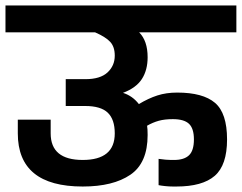

<svg xmlns="http://www.w3.org/2000/svg" viewBox="-30 -681 883 701"><path d="M833 -563H478Q509 -532 509 -472Q509 -425 488 -392.5Q467 -360 419 -342Q454 -331 477 -301Q512 -322 544.5 -332.5Q577 -343 617 -343Q711 -343 755 -305.5Q799 -268 799 -172Q799 -78 754 -39Q709 0 614 0H602Q588 0 573.5 -1.5Q559 -3 549 -5V-101Q577 -97 594 -97H606Q642 -97 660 -114Q678 -131 678 -172Q678 -212 660 -229Q642 -246 601 -246Q571 -246 549.5 -240Q528 -234 507 -222Q509 -211 509 -188Q509 -86 446 -43Q383 0 272 0Q35 0 35 -194V-244H155V-194Q155 -97 272 -97Q389 -97 389 -194Q389 -245 363.5 -269.5Q338 -294 281 -294H210V-392H282Q336 -392 362.5 -416.5Q389 -441 389 -478Q389 -510 372.5 -528Q356 -546 317 -563H-10V-661H833Z"/></svg>

Font: Biryani
Style: Bold
Weight: 700
Designer: Dan Reynolds and Mathieu Reguer
Foundry: Dan Reynolds and Mathieu Reguer
Version: Version 1.004; ttfautohint (v1.1) -l 5 -r 5 -G 72 -x 0 -D la